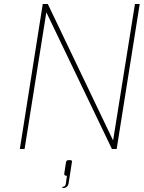

<svg xmlns="http://www.w3.org/2000/svg" viewBox="-20 -752 725 969"><path d="M302.2 196.8Q298.3 196.8 294.9 195.8Q294.4 195.8 293.9 195.8L294.9 190.9Q309.6 190.9 312 176.8L317.9 134.8H313Q308.6 134.8 306.2 131.8Q304.2 128.9 304.2 124.5L313 67.9Q314.5 56.2 325.2 56.2H334Q343.8 56.2 343.3 63.5L327.1 168Q325.2 184.1 317.4 190.4Q309.6 196.8 302.2 196.8ZM568.8 0H544.9L213.9 -689.9L104 0H80.1L195.8 -731.9H221.2L550.8 -43L661.1 -731.9H685.1Z"/></svg>

Font: Squarion Thin
Style: Italic
Weight: 100
Designer: Natanael Gama
Version: Version 1.00;September 12, 2019;FontCreator 11.5.0.2425 64-b